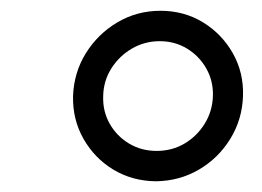

<svg xmlns="http://www.w3.org/2000/svg" viewBox="-20 -755 488 358"><path d="M270.5 -417Q226.6 -417.5 191.4 -438.7Q156.2 -460 135.7 -496.1Q115.2 -532.2 116.2 -575.7Q117.7 -619.6 140.1 -655.8Q162.6 -691.9 199 -713.4Q235.4 -734.9 279.3 -734.9Q323.2 -734.9 358.4 -713.4Q393.6 -691.9 414.1 -655.8Q434.6 -619.6 433.1 -575.7Q431.6 -532.2 409.4 -496.1Q387.2 -460 350.8 -438.7Q314.5 -417.5 270.5 -417ZM272 -473.6Q300.8 -473.6 324 -487.3Q347.2 -501 361.6 -524.2Q376 -547.4 377 -575.7Q377.9 -604 364.7 -627.2Q351.6 -650.4 328.9 -664.3Q306.2 -678.2 277.8 -678.2Q249.5 -678.2 225.8 -664.3Q202.1 -650.4 187.5 -627.2Q172.9 -604 172.4 -575.7Q171.4 -547.4 184.6 -524.2Q197.8 -501 220.7 -487.3Q243.7 -473.6 272 -473.6Z"/></svg>

Font: Inter 17pt Light
Style: Italic
Weight: 300
Italic angle: -9.3988°
Version: Version 4.001;git-66647c0bb